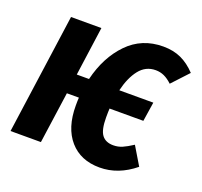

<svg xmlns="http://www.w3.org/2000/svg" viewBox="-103 -663 838 796"><g transform="rotate(20 316.5 -265.0)"><path d="M379 -313H529L516 -228H367Q366 -215 366 -189Q366 -134 382.5 -112Q399 -90 433 -90Q454 -90 472.5 -98Q491 -106 517 -123L565 -43Q493 16 411 16Q327 16 279 -39Q231 -94 231 -192Q231 -215 232 -227H179L147 0H13L87 -530H221L191 -314H245Q270 -417 332.5 -481.5Q395 -546 489 -546Q534 -546 568.5 -530Q603 -514 633 -482L566 -410Q548 -427 530.5 -435Q513 -443 493 -443Q449 -443 421 -407.5Q393 -372 379 -313Z"/></g></svg>

Font: Fira Sans Compressed SemiBold
Style: Italic
Weight: 600
Width: 1
Italic angle: -8°
Designer: bBox Type GmbH & Carrois Corporate GbR & Edenspiekermann AG
Foundry: bBox Type GmbH & Carrois Corporate GbR & Edenspiekermann AG
Version: Version 4.301